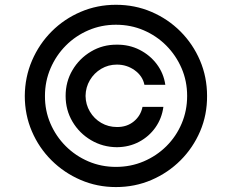

<svg xmlns="http://www.w3.org/2000/svg" viewBox="-20 -758 955 790"><path d="M250 -363.3Q250 -421.9 278.3 -469.7Q306.6 -517.6 354.7 -546.1Q402.8 -574.7 460.9 -574.2Q511.7 -574.7 554.4 -553Q597.2 -531.2 625.2 -493.9Q653.3 -456.5 660.2 -409.2H574.2Q566.9 -445.3 534.4 -468.8Q502 -492.2 460.9 -492.2Q425.8 -492.2 396.5 -474.9Q367.2 -457.5 349.9 -428.2Q332.5 -398.9 332 -363.3Q332.5 -328.1 349.9 -298.8Q367.2 -269.5 396.5 -252.4Q425.8 -235.4 460.9 -235.4Q502 -234.9 530.5 -258.3Q559.1 -281.7 566.4 -318.4H652.3Q646 -271 619.6 -233.6Q593.3 -196.3 552.5 -174.6Q511.7 -152.8 460.9 -152.3Q402.8 -152.8 354.7 -181.2Q306.6 -209.5 278.3 -257.3Q250 -305.2 250 -363.3ZM457 11.7Q379.9 11.7 311.8 -17.6Q243.7 -46.9 191.9 -98.4Q140.1 -149.9 111.1 -217.8Q82 -285.6 82 -363.3Q82.5 -440.9 111.8 -509Q141.1 -577.1 192.6 -628.7Q244.1 -680.2 312 -709.2Q379.9 -738.3 457 -738.3Q535.2 -738.3 603 -709.2Q670.9 -680.2 722.4 -628.7Q773.9 -577.1 803 -509Q832 -440.9 832 -363.3Q832.5 -285.6 803.5 -217.8Q774.4 -149.9 722.9 -98.4Q671.4 -46.9 603.3 -17.6Q535.2 11.7 457 11.7ZM457 -71.3Q518.1 -71.3 571.3 -94Q624.5 -116.7 664.8 -156.7Q705.1 -196.8 727.5 -249.8Q750 -302.7 750 -363.3Q750 -424.3 727.1 -477.3Q704.1 -530.3 664.1 -570.6Q624 -610.8 571 -633.5Q518.1 -656.2 457 -656.2Q397 -656.2 344 -633.5Q291 -610.8 251 -570.6Q210.9 -530.3 188 -477.1Q165 -423.8 165 -363.3Q164.6 -303.2 187.3 -250.2Q210 -197.3 250.2 -157Q290.5 -116.7 343.5 -94Q396.5 -71.3 457 -71.3Z"/></svg>

Font: Inter V
Style: 
Weight: 400
Designer: Rasmus Andersson
Foundry: rsms
Version: Version 4.000;git-a3f224843